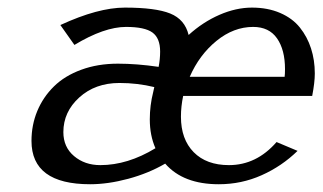

<svg xmlns="http://www.w3.org/2000/svg" viewBox="-20 -470 840 500"><path d="M62 0ZM62 -103Q62 -144.5 77.1 -180.9Q92.3 -217.3 120.4 -244.9Q148.4 -272.5 191.4 -288.3Q234.4 -304.2 287.1 -304.2Q336.4 -304.2 393.1 -295.9Q397 -315.9 397 -335.9Q397 -370.6 377 -385.3Q356.9 -399.9 308.1 -399.9Q251.5 -399.9 173.8 -353L137.2 -404.8Q235.4 -450.2 305.2 -450.2Q385.3 -450.2 423.3 -434.8Q461.4 -419.4 471.2 -378.9Q508.3 -412.6 551.5 -431.4Q594.7 -450.2 636.2 -450.2Q677.2 -450.2 709.5 -436.3Q741.7 -422.4 761 -398.2Q780.3 -374 790 -343.8Q799.8 -313.5 799.8 -278.8Q799.8 -255.4 793 -220.2H457Q451.2 -192.9 451.2 -166Q451.2 -107.4 484.4 -73.7Q517.6 -40 576.2 -40Q647.9 -40 700.2 -100.1L754.9 -77.1Q713.9 -37.1 661.4 -13.7Q608.9 9.8 549.8 9.8Q457 9.8 410.2 -43.9Q366.7 -18.6 314 -4.4Q261.2 9.8 214.8 9.8Q62 9.8 62 -103ZM381.8 -243.2Q337.9 -253.9 291 -253.9Q228 -253.9 186.5 -216.3Q145 -178.7 145 -126Q145 -86.9 172.9 -63.5Q200.7 -40 241.2 -40Q312.5 -40 384.8 -84Q370.1 -117.2 370.1 -159.2Q370.1 -195.3 378.9 -230ZM474.1 -270H721.2Q722.2 -276.9 722.2 -290Q722.2 -340.3 701.4 -370.1Q680.7 -399.9 639.2 -399.9Q588.4 -399.9 543.7 -363.5Q499 -327.1 474.1 -270Z"/></svg>

Font: Pfennig
Style: Italic
Weight: 500
Italic angle: -13°
Version: Version 20120410 ; ttfautohint (v0.8)